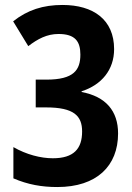

<svg xmlns="http://www.w3.org/2000/svg" viewBox="-20 -744 534 774"><path d="M440 -546C440 -665 356 -724 232 -724C154 -724 91 -704 33 -658L94 -558C132 -587 169 -607 216 -607C283 -607 304 -577 304 -524C304 -462 278 -423 167 -423H124V-311H166C278 -311 311 -277 311 -214C311 -144 277 -106 193 -106C144 -106 86 -121 34 -151V-25C92 0 148 10 211 10C370 10 456 -75 456 -206C456 -297 406 -355 309 -373V-376C390 -402 440 -463 440 -546Z"/></svg>

Font: Noto Sans Gujarati UI Condensed
Style: Bold
Weight: 700
Width: 3
Designer: Jelle Bosma - Monotype Design Team, Universal Thirst
Foundry: Monotype Imaging Inc.
Version: Version 2.106